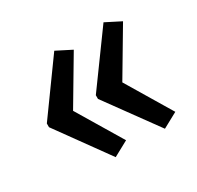

<svg xmlns="http://www.w3.org/2000/svg" viewBox="-98 -578 645 628"><g transform="rotate(-30 225.0 -264.0)"><path d="M218 -271 359 -465 416 -436 314 -264 416 -94 359 -63 218 -257ZM33 -271 173 -465 230 -436 128 -264 230 -94 173 -63 33 -257Z"/></g></svg>

Font: Noto Sans Display Condensed
Style: Regular
Weight: 400
Width: 3
Designer: Monotype Design Team
Foundry: Monotype Imaging Inc.
Version: Version 1.900